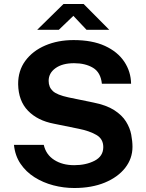

<svg xmlns="http://www.w3.org/2000/svg" viewBox="-20 -933 734 963"><path d="M352.5 10Q299 10 247.5 -3.5Q196 -17 153.2 -44Q110.5 -71 83 -111.5Q55.5 -152 50 -206.5H199.5Q210.5 -157.5 251.8 -131Q293 -104.5 352 -104.5Q411.5 -104.5 454.8 -127Q498 -149.5 498 -195.5Q498 -236.5 463 -256.5Q428 -276.5 375.5 -287L250.5 -312.5Q168.5 -328 120.5 -377.5Q72.5 -427 71 -510.5Q70.5 -578.5 107.2 -628.2Q144 -678 207.2 -705Q270.5 -732 349 -732Q442.5 -732 506.2 -702.8Q570 -673.5 603.2 -623.8Q636.5 -574 637.5 -513H491Q485 -570 446.5 -593Q408 -616 351.5 -616Q293 -616 258.5 -591.2Q224 -566.5 224 -527.5Q224 -496 244.8 -476.5Q265.5 -457 323.5 -444.5L447.5 -419Q513.5 -406 553 -380.5Q592.5 -355 612.2 -323Q632 -291 638.2 -257.8Q644.5 -224.5 644.5 -196.5Q644.5 -138 608 -91.2Q571.5 -44.5 505.8 -17.2Q440 10 352.5 10ZM414 -783.5 348 -853.5 275 -783.5H166.5L298.5 -913H399.5L528 -783.5Z"/></svg>

Font: Public Sans
Style: Bold
Weight: 700
Designer: The Public Sans project authors (U.S. Web Design System). Libre Franklin designed by Pablo Impallari and Rodrigo Fuenzal
Version: Version 1.008; ttfautohint (v1.8.1) -l 8 -r 50 -G 200 -x 14 